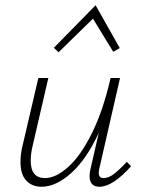

<svg xmlns="http://www.w3.org/2000/svg" viewBox="-20 -707 546 731"><path d="M479 -74Q409 4 359 4Q321 4 321 -37Q321 -48 324 -61L356 -201Q309 -100 251 -48Q193 4 138 4Q102 4 80 -19.5Q58 -43 58 -90Q58 -121 66 -153L126 -410H164L105 -155Q97 -124 97 -95Q97 -29 151 -29Q193 -29 240.5 -72Q288 -115 330.5 -201Q373 -287 401 -410H437L359 -69Q356 -57 356 -49Q356 -29 374 -29Q393 -29 413 -44Q433 -59 463 -91ZM436 -524 411 -510 334 -636 203 -508 185 -525 344 -687Z"/></svg>

Font: Ysabeau Light
Style: Italic
Weight: 300
Italic angle: -12°
Designer: Christian Thalmann (Catharsis Fonts)
Version: Version 0.003